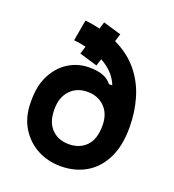

<svg xmlns="http://www.w3.org/2000/svg" viewBox="-138 -859 888 980"><g transform="rotate(20 306.0 -369.0)"><path d="M301 14Q232 14 174.5 -16.5Q117 -47 82 -104.5Q47 -162 47 -242V-254Q47 -335 78 -392.5Q109 -450 159 -480Q209 -510 267 -510Q314 -510 343 -499Q372 -488 391 -464H409Q395 -499 370 -525Q345 -551 310 -570L298 -532L200 -561L213 -603Q197 -607 180.5 -609.5Q164 -612 147 -614L167 -728Q188 -726 208.5 -722.5Q229 -719 248 -714L260 -752L358 -723L345 -681Q423 -644 471.5 -585Q520 -526 542.5 -451Q565 -376 565 -291Q565 -190 530.5 -122Q496 -54 436.5 -20Q377 14 301 14ZM302 -106Q360 -106 396 -142.5Q432 -179 432 -254Q432 -317 396 -353.5Q360 -390 302 -390Q244 -390 208.5 -352Q173 -314 173 -251V-245Q173 -179 208.5 -142.5Q244 -106 302 -106Z"/></g></svg>

Font: Space Mono
Style: Bold
Weight: 700
Monospace: yes
Designer: Colophon Foundry + Benjamin Critton
Foundry: Colophon Foundry & Benjamin Critton
Version: Version 1.003; ttfautohint (v1.8.4.7-5d5b)